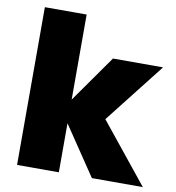

<svg xmlns="http://www.w3.org/2000/svg" viewBox="-83 -814 812 887"><g transform="rotate(10 323.5 -370.0)"><path d="M56 0H252V-230L407 0H646L421 -279L642 -561H407L252 -341V-740H56Z"/></g></svg>

Font: SVN-Poppins ExtraBold
Style: Regular
Weight: 800
Designer: Ninad Kale (Devanagari), Jonny Pinhorn (Latin)
Foundry: Indian Type Foundry
Version: Version 3.002 2017; ttfautohint (v1.8.3)